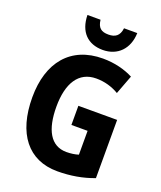

<svg xmlns="http://www.w3.org/2000/svg" viewBox="-169 -1044 969 1159"><g transform="rotate(20 315.5 -464.5)"><path d="M509 -939H424C418 -888 390 -871 348 -871C302 -871 279 -888 273 -939H189C191 -831 251 -772 347 -772C442 -772 506 -837 509 -939ZM325 -405V-282H429V-129C408 -122 380 -118 352 -118C250 -118 202 -208 202 -355C202 -505 258 -597 371 -597C424 -597 473 -583 517 -557L563 -679C511 -706 444 -724 368 -724C161 -724 46 -583 46 -359C46 -126 153 10 340 10C425 10 503 -4 574 -31V-405Z"/></g></svg>

Font: Noto Sans Bengali Condensed
Style: Bold
Weight: 700
Width: 3
Designer: Joana Ranito - Universal Thirst; Jelle Bosma - Monotype Design Team
Foundry: Universal Thirst ehf.
Version: Version 3.000